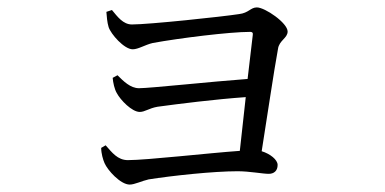

<svg xmlns="http://www.w3.org/2000/svg" viewBox="-20 -508 1040 518"><path d="M265 -116 253 -109C253 -94 258 -77 262 -68C270 -49 305 -10 330 -10C343 -10 363 -20 381 -24C444 -34 556 -46 621 -46C653 -46 689 -39 705 -39C719 -39 729 -47 729 -63C729 -77 709 -93 686 -100C700 -187 719 -317 730 -376C733 -399 756 -405 756 -423C756 -446 695 -488 673 -488C656 -488 651 -473 625 -470C580 -463 382 -442 336 -442C312 -442 297 -463 282 -481L267 -476C268 -464 269 -448 273 -435C279 -416 315 -375 338 -375C353 -375 371 -387 392 -392C463 -405 599 -422 655 -422C660 -422 663 -420 662 -414L648 -295C552 -288 384 -270 355 -270C332 -270 313 -289 297 -305L284 -298C285 -285 289 -267 295 -257C305 -238 336 -206 357 -206C371 -206 382 -216 405 -220C464 -228 559 -240 643 -246L627 -101C542 -95 376 -76 325 -76C297 -76 282 -97 265 -116Z"/></svg>

Font: Harano Aji Mincho CN
Style: Regular
Weight: 400
Foundry: Masamichi Hosoda
Version: HaranoAjiMinchoCN-Regular version 20230610;ttx 4.39.4